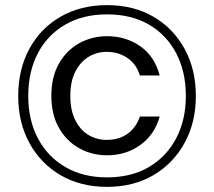

<svg xmlns="http://www.w3.org/2000/svg" viewBox="-20 -724 834 748"><path d="M397 4Q294 4 216 -41.5Q138 -87 94.5 -167Q51 -247 51 -350Q51 -454 94.5 -534Q138 -614 216 -659Q294 -704 397 -704Q500 -704 577.5 -659Q655 -614 699 -534Q743 -454 743 -350Q743 -247 699 -167Q655 -87 577.5 -41.5Q500 4 397 4ZM397 -119Q338 -119 288.5 -146.5Q239 -174 209.5 -226Q180 -278 180 -351Q180 -424 209.5 -476Q239 -528 288.5 -555.5Q338 -583 397 -583Q471 -583 527 -543.5Q583 -504 602 -430H525Q511 -475 476 -498.5Q441 -522 396 -522Q357 -522 325 -502.5Q293 -483 273.5 -445Q254 -407 254 -350Q254 -294 273.5 -255.5Q293 -217 325 -198Q357 -179 396 -179Q443 -179 476.5 -202.5Q510 -226 525 -270H602Q583 -200 527 -159.5Q471 -119 397 -119ZM397 -33Q492 -33 560.5 -73.5Q629 -114 666.5 -185.5Q704 -257 704 -350Q704 -445 666.5 -516.5Q629 -588 560.5 -628Q492 -668 397 -668Q303 -668 234 -628Q165 -588 127.5 -516.5Q90 -445 90 -350Q90 -257 127.5 -185.5Q165 -114 234 -73.5Q303 -33 397 -33Z"/></svg>

Font: DM Sans 18pt
Style: Regular
Weight: 400
Designer: Colophon Foundry, Jonny Pinhorn
Foundry: Colophon Foundry
Version: Version 4.004;gftools[0.9.30]